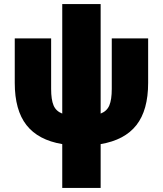

<svg xmlns="http://www.w3.org/2000/svg" viewBox="-20 -710 806 950"><path d="M478 -148Q509 -160 521 -188.5Q533 -217 533 -270V-520H713V-300Q713 -165 655 -91Q597 -17 478 3V220H288V3Q169 -17 111 -91Q53 -165 53 -300V-520H233V-270Q233 -217 245 -188.5Q257 -160 288 -148V-690H478Z"/></svg>

Font: Mplus 1p Black
Style: Regular
Weight: 900
Version: Version 1.061